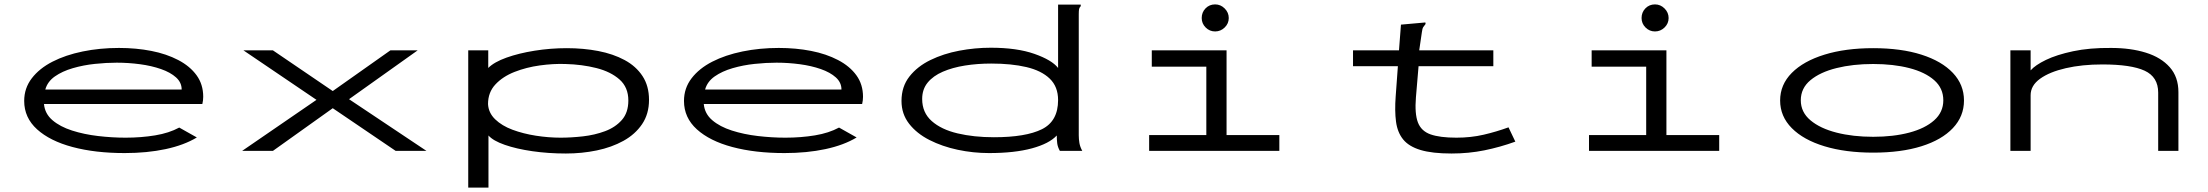

<svg xmlns="http://www.w3.org/2000/svg" viewBox="-20 -686 10040 873"><path d="M547 10Q413 10 310 -17.5Q207 -45 148.5 -98Q90 -151 90 -227Q90 -285 124.5 -330Q159 -375 218.5 -405.5Q278 -436 356 -452Q434 -468 521 -468Q599 -468 668 -454.5Q737 -441 790.5 -413Q844 -385 874 -343.5Q904 -302 904 -246Q904 -238 903 -229.5Q902 -221 900 -213H180Q184 -169 218.5 -139.5Q253 -110 307.5 -92.5Q362 -75 426 -67.5Q490 -60 551 -60Q622 -60 685.5 -70.5Q749 -81 795 -106L875 -61Q817 -26 733 -8Q649 10 547 10ZM186 -279H806Q806 -311 780.5 -334Q755 -357 712 -372Q669 -387 616.5 -394Q564 -401 511 -401Q464 -401 411.5 -395.5Q359 -390 311 -376Q263 -362 229.5 -338.5Q196 -315 186 -279Z M1081 0 1419 -232 1087 -457H1221L1493 -272L1755 -457H1879L1567 -235L1919 0H1779L1493 -194L1221 0Z M2109 167V-457H2200V-377Q2227 -404 2283 -424Q2339 -444 2411 -455.5Q2483 -467 2557 -467Q2633 -467 2700.5 -454Q2768 -441 2820 -413Q2872 -385 2901.5 -340Q2931 -295 2931 -232Q2931 -168 2899.5 -121.5Q2868 -75 2814.5 -45.5Q2761 -16 2693.5 -2Q2626 12 2553 12Q2473 12 2400.5 1.5Q2328 -9 2275 -27.5Q2222 -46 2201 -70V167ZM2529 -60Q2577 -60 2630.5 -66Q2684 -72 2731 -89.5Q2778 -107 2807.5 -140.5Q2837 -174 2837 -229Q2837 -289 2797 -324.5Q2757 -360 2692 -376.5Q2627 -393 2551 -395Q2496 -397 2434.5 -388.5Q2373 -380 2319.5 -359Q2266 -338 2232.5 -302Q2199 -266 2199 -213Q2201 -173 2231.5 -143.5Q2262 -114 2310.5 -96Q2359 -78 2416.5 -69Q2474 -60 2529 -60Z M3547 10Q3413 10 3310 -17.5Q3207 -45 3148.5 -98Q3090 -151 3090 -227Q3090 -285 3124.5 -330Q3159 -375 3218.5 -405.5Q3278 -436 3356 -452Q3434 -468 3521 -468Q3599 -468 3668 -454.5Q3737 -441 3790.5 -413Q3844 -385 3874 -343.5Q3904 -302 3904 -246Q3904 -238 3903 -229.5Q3902 -221 3900 -213H3180Q3184 -169 3218.5 -139.5Q3253 -110 3307.5 -92.5Q3362 -75 3426 -67.5Q3490 -60 3551 -60Q3622 -60 3685.5 -70.5Q3749 -81 3795 -106L3875 -61Q3817 -26 3733 -8Q3649 10 3547 10ZM3186 -279H3806Q3806 -311 3780.5 -334Q3755 -357 3712 -372Q3669 -387 3616.5 -394Q3564 -401 3511 -401Q3464 -401 3411.5 -395.5Q3359 -390 3311 -376Q3263 -362 3229.5 -338.5Q3196 -315 3186 -279Z M4477 10Q4405 10 4334.5 -5Q4264 -20 4206 -49.5Q4148 -79 4113.5 -123.5Q4079 -168 4079 -227Q4079 -292 4115 -338Q4151 -384 4210.5 -413Q4270 -442 4341.5 -455.5Q4413 -469 4485 -469Q4604 -469 4683.5 -441Q4763 -413 4791 -377V-665H4894V-658Q4888 -652 4886.5 -645Q4885 -638 4885 -621V-71Q4885 -53 4888 -35.5Q4891 -18 4901 0H4799Q4789 -18 4787 -35Q4785 -52 4785 -70Q4751 -33 4672 -11.5Q4593 10 4477 10ZM4499 -62Q4644 -62 4717.5 -98.5Q4791 -135 4791 -231Q4791 -292 4753 -328.5Q4715 -365 4647 -381Q4579 -397 4487 -397Q4424 -397 4367.5 -388Q4311 -379 4267 -360Q4223 -341 4198 -310.5Q4173 -280 4173 -236Q4173 -174 4216.5 -135.5Q4260 -97 4334 -79.5Q4408 -62 4499 -62Z M5205 0V-72H5465V-383H5217V-457H5557V-72H5797V0ZM5505 -543Q5480 -543 5462 -561Q5444 -579 5444 -604Q5444 -630 5461.5 -648Q5479 -666 5505 -666Q5530 -666 5548.5 -647.5Q5567 -629 5567 -604Q5567 -579 5548.5 -561Q5530 -543 5505 -543Z M6132 -457H6341L6350 -574L6451 -583L6461 -584L6462 -577Q6456 -570 6451.5 -563Q6447 -556 6445 -539L6433 -457H6770V-385H6430L6418 -243Q6412 -169 6427 -129.5Q6442 -90 6484.5 -75Q6527 -60 6602 -60Q6668 -60 6726 -73.5Q6784 -87 6839 -107L6870 -42Q6801 -17 6729.5 -2.5Q6658 12 6580 12Q6492 12 6439 -4Q6386 -20 6360 -52Q6334 -84 6327.5 -133Q6321 -182 6326 -248L6336 -385H6132Z M7205 0V-72H7465V-383H7217V-457H7557V-72H7797V0ZM7505 -543Q7480 -543 7462 -561Q7444 -579 7444 -604Q7444 -630 7461.5 -648Q7479 -666 7505 -666Q7530 -666 7548.5 -647.5Q7567 -629 7567 -604Q7567 -579 7548.5 -561Q7530 -543 7505 -543Z M8497 8Q8371 8 8275.5 -21Q8180 -50 8127 -103.5Q8074 -157 8074 -229Q8074 -301 8127 -354.5Q8180 -408 8275.5 -437.5Q8371 -467 8497 -467Q8624 -467 8716.5 -437.5Q8809 -408 8859.5 -354.5Q8910 -301 8910 -229Q8910 -157 8859.5 -103.5Q8809 -50 8716.5 -21Q8624 8 8497 8ZM8497 -64Q8589 -64 8661 -83Q8733 -102 8774.5 -139Q8816 -176 8816 -230Q8816 -285 8774.5 -321.5Q8733 -358 8661 -376.5Q8589 -395 8497 -395Q8405 -395 8330.5 -376.5Q8256 -358 8212 -321.5Q8168 -285 8168 -230Q8168 -176 8212 -139Q8256 -102 8330.5 -83Q8405 -64 8497 -64Z M9121 0V-457H9213V-366Q9234 -390 9282.5 -413.5Q9331 -437 9406 -453Q9481 -469 9579 -468Q9668 -468 9737 -446.5Q9806 -425 9845.5 -380.5Q9885 -336 9885 -267V0H9793V-265Q9793 -336 9731.5 -364.5Q9670 -393 9539 -393Q9447 -393 9373 -376Q9299 -359 9256 -328Q9213 -297 9213 -253V0Z"/></svg>

Font: Inconsolata UltraExpanded
Style: Regular
Weight: 400
Width: 9
Monospace: yes
Designer: Raph Levien, Cyreal, Brenton Simpson
Foundry: Raph Levien, Cyreal, Google
Version: Version 3.000; ttfautohint (v1.8.2.53-6de2)